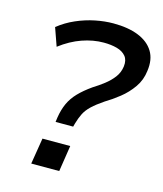

<svg xmlns="http://www.w3.org/2000/svg" viewBox="-108 -794 742 875"><g transform="rotate(15 263.0 -357.0)"><path d="M180 -212 183 -234Q189 -272 202.5 -301.5Q216 -331 240.5 -356.5Q265 -382 302 -408Q328 -424 352.5 -443Q377 -462 394 -484.5Q411 -507 415 -536Q419 -567 404 -585Q389 -603 361.5 -610.5Q334 -618 299 -618Q249 -618 197.5 -600Q146 -582 96 -544L66 -629Q102 -658 145.5 -677Q189 -696 233.5 -705Q278 -714 319 -714Q389 -714 437.5 -694.5Q486 -675 509 -637.5Q532 -600 524 -545Q519 -501 494.5 -466Q470 -431 436.5 -404.5Q403 -378 371 -359Q337 -336 316.5 -316.5Q296 -297 285.5 -276Q275 -255 267 -227L263 -212ZM122 0 142 -123H273L254 0Z"/></g></svg>

Font: Nunito Sans 7pt SemiBold
Style: Italic
Weight: 600
Italic angle: -9°
Designer: Vernon Adams
Foundry: Vernon Adams
Version: Version 3.101;gftools[0.9.27]